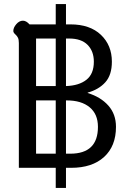

<svg xmlns="http://www.w3.org/2000/svg" viewBox="-20 -819 631 937"><path d="M546 -200Q546 -106 488 -53Q430 0 327 0H302V98H252V0H72V-609Q72 -626 67.5 -635Q63 -644 54 -652Q45 -660 45 -668Q45 -684 59.5 -701Q74 -718 92 -718Q108 -718 124 -700H252V-799H302V-700H324Q419 -700 472.5 -649Q526 -598 526 -518Q526 -453 494 -417.5Q462 -382 408 -367V-365Q471 -346 508.5 -304Q546 -262 546 -200ZM156 -399H252V-631H156ZM302 -631V-399Q365 -401 401.5 -429.5Q438 -458 438 -518Q438 -569 407.5 -600Q377 -631 317 -631ZM252 -69V-329H156V-69ZM458 -200Q458 -262 417.5 -295.5Q377 -329 306 -329H302V-69H323Q458 -69 458 -200Z"/></svg>

Font: Niramit
Style: Regular
Weight: 400
Version: Version 1.000; ttfautohint (v1.6)